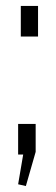

<svg xmlns="http://www.w3.org/2000/svg" viewBox="-20 -520 190 646"><path d="M100 -103V-9L67 106L41 100L58 0H41V-103ZM108 -500V-397H50V-500Z"/></svg>

Font: Pathway Extreme 28pt ExtraLight
Style: Regular
Weight: 250
Designer: Eduardo Rodriguez Tunni
Foundry: Eduardo Rodriguez Tunni
Version: Version 1.001;gftools[0.9.26]